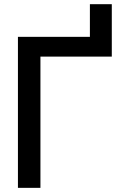

<svg xmlns="http://www.w3.org/2000/svg" viewBox="-20 -905 582 925"><path d="M518.6 -727.5V-632.3H174.8V0H66.4V-727.5H413.1V-884.8H518.6Z"/></svg>

Font: Inter Display Medium
Style: Regular
Weight: 500
Designer: Rasmus Andersson
Foundry: rsms
Version: Version 4.001;git-9221beed3